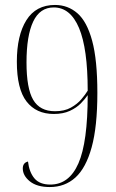

<svg xmlns="http://www.w3.org/2000/svg" viewBox="-20 -744 469 775"><path d="M181 11Q129 11 100.5 -12Q72 -35 72 -64Q72 -87 93 -92Q98 -49 119 -24Q140 1 183 1Q259 1 296.5 -84.5Q334 -170 334 -360Q324 -345 306.5 -327Q289 -309 262 -296.5Q235 -284 197 -284Q126 -284 87 -334.5Q48 -385 48 -495Q48 -601 86.5 -662.5Q125 -724 202 -724Q254 -724 292.5 -690.5Q331 -657 352 -579.5Q373 -502 373 -369Q373 -233 350 -149.5Q327 -66 284.5 -27.5Q242 11 181 11ZM202 -295Q240 -295 266 -309.5Q292 -324 308.5 -343.5Q325 -363 334 -378Q334 -548 299 -631Q264 -714 197 -714Q141 -714 114 -657Q87 -600 87 -492Q87 -387 114 -341Q141 -295 202 -295Z"/></svg>

Font: Noto Serif Display ExtraCondensed ExtraLight
Style: Regular
Weight: 200
Width: 2
Designer: Monotype Design Team
Foundry: Monotype Imaging Inc.
Version: Version 2.009